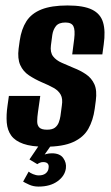

<svg xmlns="http://www.w3.org/2000/svg" viewBox="-20 -525 406 702"><path d="M145.3 11.5Q95.2 11.5 65.2 0.8Q35.2 -9.8 21.1 -29.3Q7 -48.8 4.7 -76.7Q2.5 -104.7 7.5 -138.6L12.5 -174.2H127.2L118.8 -115Q116.1 -96.6 116 -81.9Q115.8 -67.1 123.6 -59Q131.4 -50.8 152 -50.8Q171.1 -50.8 180.9 -58.3Q190.6 -65.8 195 -77.7Q199.4 -89.6 201 -100.7L206.1 -138.8Q210.1 -163.8 202 -178.7Q194 -193.5 176.5 -203.4Q159 -213.3 132.8 -224.2Q107.7 -235.1 86.1 -249.4Q64.5 -263.7 54 -287.2Q43.5 -310.7 48.1 -347.4L52.1 -376.4Q58.2 -418.6 76.6 -447.3Q95 -475.9 131.5 -490.5Q168 -505 226.8 -505Q285.9 -505 316.7 -489.7Q347.5 -474.5 356.8 -443.1Q366.2 -411.6 359.2 -362.5L354.2 -326.1H244L251.3 -382.7Q255.2 -415.8 248.3 -429.2Q241.5 -442.7 219.3 -442.7Q195 -442.7 184.6 -429.7Q174.2 -416.6 171.3 -397.6L166.2 -359.2Q162.9 -333.7 174.1 -319Q185.4 -304.3 206 -295.4Q226.6 -286.5 249.4 -276.7Q274.3 -267.1 294.4 -253.4Q314.6 -239.8 325 -217.1Q335.3 -194.5 330.3 -157L326.3 -127Q320.5 -85 302.9 -53.9Q285.3 -22.8 247.7 -5.7Q210.2 11.5 145.3 11.5ZM120.9 157.2Q101.7 157.2 86.4 150.1Q71.1 143 64.5 139L84.8 102.5Q89.8 107.2 100.8 111.7Q111.8 116.3 121.9 116.3Q138 116.3 147.3 108.7Q156.6 101 157.6 89.4Q161.2 67.6 137.5 67.6Q131.2 67.6 125.8 70Q120.3 72.3 116.4 75.2L87.7 58L127 0H171.3L137.6 48L132 44.9Q139.3 40.6 149 38.1Q158.6 35.5 169.7 35.5Q198.9 35.5 211.2 52.8Q223.6 70 220.9 90.5Q217.2 118.3 190.4 137.7Q163.5 157.2 120.9 157.2Z"/></svg>

Font: Alumni Sans SC Thin
Style: Italic
Weight: 100
Italic angle: -8°
Designer: Robert E. Leuschke
Foundry: Robert E. Leuschke
Version: Version 1.016